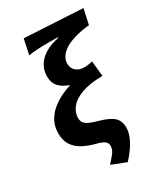

<svg xmlns="http://www.w3.org/2000/svg" viewBox="-219 -805 939 1085"><g transform="rotate(-30 250.5 -263.0)"><path d="M282.3 187.6 187.7 150.6Q207 129.5 225.7 106.5Q244.4 83.5 244.4 58.5Q244.4 40.5 230.4 29Q216.3 17.5 176 7.3Q134.4 -3.5 99.6 -21.9Q64.9 -40.2 44.1 -70.6Q23.2 -100.9 23.2 -149.2Q23.2 -189.9 39 -222.4Q54.8 -254.8 82 -279.3Q109.3 -303.9 143.6 -321.9Q177.9 -339.9 214 -350.9V-354.9Q177.3 -366.1 153 -391.7Q128.8 -417.2 128.8 -459.7Q128.8 -497.6 147.3 -529.3Q165.7 -561 202.3 -583.8Q238.9 -606.6 293 -617.3V-621.3Q272 -621.6 237.2 -621.8Q202.4 -622 166.3 -620.3Q130.1 -618.7 101.7 -613.7L122.6 -712.6L500.8 -692L478.7 -591.8H466.1Q361 -577.4 312.4 -543.6Q263.9 -509.9 263.9 -465.4Q263.9 -445.1 273.5 -430.3Q283.1 -415.4 299.5 -407.4Q316 -399.3 338 -399.3Q365.1 -399.3 391.6 -406.9L402.1 -306.4Q318.7 -305.4 265.9 -286.3Q213.2 -267.2 188.2 -236Q163.2 -204.8 163.2 -168.4Q163.2 -148.3 173.6 -135.5Q184 -122.7 205.7 -113.7Q227.4 -104.6 260.3 -95.5Q322 -78 347.5 -53.8Q373 -29.6 373 13.3Q373 42.7 359.7 74Q346.4 105.3 325.5 134.3Q304.7 163.2 282.3 187.6Z"/></g></svg>

Font: Source Sans 3
Style: Italic
Weight: 200
Italic angle: -11°
Designer: Paul D. Hunt
Foundry: Adobe
Version: Version 3.046;hotconv 1.0.118;makeotfexe 2.5.65603